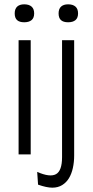

<svg xmlns="http://www.w3.org/2000/svg" viewBox="-20 -714 429 888"><path d="M66 0V-528H122V0ZM92 -611Q70 -611 59 -621Q48 -631 48 -652Q48 -673 59.5 -683.5Q71 -694 92 -694Q114 -694 126 -683.5Q138 -673 138 -652Q138 -631 126 -621Q114 -611 92 -611ZM222 154Q209 154 192.5 150.5Q176 147 156 140L152 81Q211 107 239 91.5Q267 76 267 13V-528H323V5Q323 36 317 63Q311 90 299 110Q287 130 267.5 142Q248 154 222 154ZM295 -611Q273 -611 262 -621Q251 -631 251 -652Q251 -673 262.5 -683.5Q274 -694 295 -694Q317 -694 329 -683.5Q341 -673 341 -652Q341 -631 329 -621Q317 -611 295 -611Z"/></svg>

Font: Bricolage Grotesque 24pt Condensed ExtraLight
Style: Regular
Weight: 250
Width: 3
Designer: Mathieu Triay
Foundry: Atelier Triay
Version: Version 1.001;gftools[0.9.33.dev8+g029e19f]